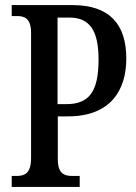

<svg xmlns="http://www.w3.org/2000/svg" viewBox="-20 -734 536 754"><path d="M26 0H293V-43H265C233 -43 207 -51 207 -109V-277H247C416 -277 476 -382 476 -504C476 -639 410 -714 265 -714H26V-671H46C77 -671 102 -662 102 -604V-114C102 -52 77 -43 43 -43H26ZM240 -325H206V-665H252C334 -665 367 -612 367 -500C367 -374 330 -325 240 -325Z"/></svg>

Font: Noto Serif Sinhala ExtraCondensed Medium
Style: Regular
Weight: 500
Width: 2
Designer: Jelle Bosma - Monotype Design Team
Foundry: Monotype Imaging Inc.
Version: Version 2.007